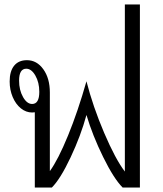

<svg xmlns="http://www.w3.org/2000/svg" viewBox="-20 -835 728 855"><path d="M603 -815V0H526Q487 -39 439.5 -135.5Q392 -232 365 -323Q340 -231 294.5 -134.5Q249 -38 211 0H135V-335Q131 -334 123 -334Q96 -334 73 -352.5Q50 -371 36.5 -403Q23 -435 23 -472Q23 -518 43 -542.5Q63 -567 100 -567Q144 -567 173 -526.5Q202 -486 202 -423V-73Q239 -124 283 -231.5Q327 -339 365 -473Q394 -360 444 -243Q494 -126 536 -71V-815ZM123 -372Q155 -372 155 -426Q155 -468 137.5 -498.5Q120 -529 97 -529Q65 -529 65 -476Q65 -434 82.5 -403Q100 -372 123 -372Z"/></svg>

Font: KoHo
Style: Regular
Weight: 400
Version: Version 1.000; ttfautohint (v1.6)